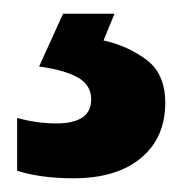

<svg xmlns="http://www.w3.org/2000/svg" viewBox="-20 -20 268 280"><path d="M221 130Q221 181 185.5 210.5Q150 240 87 240Q62 240 41 237Q20 234 5 229V152Q34 160 62 160Q113 160 113 125Q113 104 93.5 93Q74 82 37 77L72 0H147L131 39Q167 47 194 67.5Q221 88 221 130Z"/></svg>

Font: Noto Sans Hebrew SemiCondensed
Style: Bold
Weight: 700
Width: 4
Designer: Monotype Design Team
Foundry: Monotype Imaging Inc.
Version: Version 2.004; ttfautohint (v1.8.4.7-5d5b)